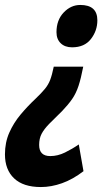

<svg xmlns="http://www.w3.org/2000/svg" viewBox="-67 -577 440 775"><path d="M269 -308Q260 -261 250 -230.5Q240 -200 224 -177Q208 -154 184 -129Q152 -98 131.5 -77Q111 -56 101 -37Q91 -18 91 8Q91 53 136 53Q166 53 195.5 38.5Q225 24 251 6L270 114Q227 147 183.5 162.5Q140 178 98 178Q27 178 -10 143Q-47 108 -47 46Q-47 -2 -29.5 -41.5Q-12 -81 16 -114.5Q44 -148 76 -178Q101 -202 114.5 -218.5Q128 -235 135.5 -254.5Q143 -274 150 -308ZM257 -557Q326 -557 326 -495Q326 -453 300 -419.5Q274 -386 224 -386Q195 -386 178 -402.5Q161 -419 161 -447Q161 -496 190 -526.5Q219 -557 257 -557Z"/></svg>

Font: Noto Sans ExtraCondensed ExtraBold
Style: Italic
Weight: 800
Width: 2
Italic angle: -12°
Designer: Monotype Design Team
Foundry: Monotype Imaging Inc.
Version: Version 2.013; ttfautohint (v1.8.4.7-5d5b)